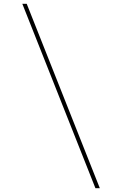

<svg xmlns="http://www.w3.org/2000/svg" viewBox="-20 -843 640 1006"><path d="M480 143 97 -823H120L503 143Z"/></svg>

Font: Iosevka SS04 Thin Extended
Style: Regular
Weight: 100
Width: 7
Monospace: yes
Designer: Belleve Invis
Foundry: Belleve Invis
Version: Version 19.0.0; ttfautohint (v1.8.4)